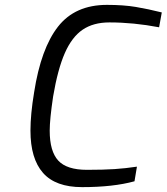

<svg xmlns="http://www.w3.org/2000/svg" viewBox="-20 -762 684 788"><path d="M105 -226Q105 -293 120 -383Q148 -563 218 -652.5Q288 -742 419 -742Q487 -742 537.5 -733.5Q588 -725 644 -711L633 -650Q528 -670 429 -670Q363 -670 319 -640Q275 -610 246 -544Q217 -478 198 -366Q184 -272 184 -226Q184 -141 219 -103Q254 -65 337 -65Q405 -65 450 -68Q495 -71 542 -78L532 -18Q445 6 317 6Q208 6 156.5 -52.5Q105 -111 105 -226Z"/></svg>

Font: Exo
Style: Italic
Weight: 400
Italic angle: -9°
Designer: Natanael Gama
Foundry: Natanael Gama
Version: Version 1.500; ttfautohint (v1.6)